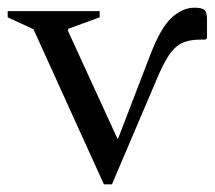

<svg xmlns="http://www.w3.org/2000/svg" viewBox="-43 -479 558 499"><path d="M227 0 44 -403 -23 -434V-450H216V-434L134 -404V-398L262 -119H264L347 -335Q375 -408 403.5 -433.5Q432 -459 462 -459Q483 -459 489 -452.5Q495 -446 495 -430V-380L491 -376H476Q448 -376 429 -366.5Q410 -357 395 -334Q380 -311 363 -270L248 0Z"/></svg>

Font: Spectral
Style: Regular
Weight: 400
Designer: Jean-Baptiste Levee
Foundry: Production Type
Version: Version 2.001